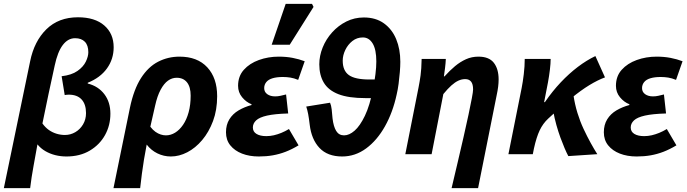

<svg xmlns="http://www.w3.org/2000/svg" viewBox="-42 -803 3577 1000"><path d="M-22 177 115 -484Q136 -588 199.5 -650.5Q263 -713 364 -713Q452 -713 501 -670.5Q550 -628 550 -557Q550 -495 515 -446.5Q480 -398 415 -372V-368Q470 -354 501.5 -312.5Q533 -271 533 -211Q533 -150 505 -99.5Q477 -49 425.5 -18.5Q374 12 304 12Q274 12 246 5Q218 -2 194 -16Q170 -30 153 -51Q143 6 132.5 62.5Q122 119 115 177ZM296 -100Q325 -100 350 -114.5Q375 -129 390.5 -155Q406 -181 406 -214Q406 -260 383 -285Q360 -310 316 -310Q311 -310 306 -309.5Q301 -309 295 -308L279 -406Q331 -412 361.5 -433.5Q392 -455 405 -482Q418 -509 418 -531Q418 -567 400 -585.5Q382 -604 349 -604Q312 -604 285 -568.5Q258 -533 243 -462Q226 -386 210.5 -312Q195 -238 179 -160Q194 -139 212.5 -126Q231 -113 252.5 -106.5Q274 -100 296 -100Z M549 177 635 -243Q655 -338 692.5 -396.5Q730 -455 781.5 -481.5Q833 -508 893 -508Q986 -508 1037.5 -452.5Q1089 -397 1089 -302Q1089 -230 1067.5 -172.5Q1046 -115 1011 -73.5Q976 -32 933.5 -10Q891 12 848 12Q811 12 778 -4Q745 -20 722 -50Q714 -10 708 27.5Q702 65 697 102Q692 139 688 177ZM822 -98Q847 -98 870 -112Q893 -126 911.5 -153Q930 -180 940.5 -218.5Q951 -257 951 -305Q951 -350 932 -374Q913 -398 878 -398Q854 -398 833 -383Q812 -368 794.5 -335.5Q777 -303 766 -253L741 -143Q754 -126 767.5 -116.5Q781 -107 795 -102.5Q809 -98 822 -98Z M1306 12Q1257 12 1218.5 -3Q1180 -18 1157.5 -46Q1135 -74 1135 -114Q1135 -153 1152.5 -181.5Q1170 -210 1200.5 -228Q1231 -246 1268 -256V-260Q1240 -271 1219 -296.5Q1198 -322 1198 -356Q1198 -406 1228 -439.5Q1258 -473 1306.5 -490.5Q1355 -508 1410 -508Q1449 -508 1482.5 -501.5Q1516 -495 1545 -484L1511 -387Q1489 -396 1470 -399Q1451 -402 1431 -402Q1400 -402 1378 -395.5Q1356 -389 1345 -375.5Q1334 -362 1334 -344Q1334 -324 1350 -312.5Q1366 -301 1391 -301Q1405 -301 1418.5 -304Q1432 -307 1448 -311L1459 -212Q1389 -210 1349 -201Q1309 -192 1292 -176Q1275 -160 1275 -139Q1275 -117 1294 -105.5Q1313 -94 1345 -94Q1365 -94 1384.5 -98.5Q1404 -103 1423.5 -111Q1443 -119 1463 -131L1513 -46Q1478 -25 1445.5 -12.5Q1413 0 1379 6Q1345 12 1306 12ZM1373 -570 1446 -783H1583L1591 -767L1467 -570Z M1740 12Q1664 12 1622 -32.5Q1580 -77 1571 -154Q1567 -188 1563 -209Q1559 -230 1553 -248L1677 -268Q1683 -255 1685.5 -233.5Q1688 -212 1690 -186Q1695 -144 1709 -121Q1723 -98 1750 -98Q1777 -98 1805 -122.5Q1833 -147 1858.5 -200Q1884 -253 1901 -340Q1909 -381 1913.5 -417Q1918 -453 1918 -483Q1918 -545 1899 -576.5Q1880 -608 1848 -608Q1817 -608 1793.5 -589.5Q1770 -571 1756.5 -543Q1743 -515 1743 -487Q1743 -435 1775 -412Q1807 -389 1881 -389H1928L1918 -292H1862Q1773 -292 1720.5 -312.5Q1668 -333 1644.5 -372.5Q1621 -412 1621 -468Q1621 -512 1638.5 -555.5Q1656 -599 1688 -634.5Q1720 -670 1762 -691Q1804 -712 1853 -712Q1915 -712 1957.5 -681.5Q2000 -651 2021.5 -599Q2043 -547 2043 -481Q2043 -458 2040.5 -427.5Q2038 -397 2034 -366.5Q2030 -336 2024 -311Q2004 -218 1963 -145Q1922 -72 1865 -30Q1808 12 1740 12Z M2310 177Q2326 110 2342 41.5Q2358 -27 2372.5 -90Q2387 -153 2398 -205Q2409 -257 2415.5 -291.5Q2422 -326 2422 -337Q2422 -365 2411.5 -378Q2401 -391 2381 -391Q2363 -391 2345.5 -383Q2328 -375 2309 -358Q2290 -341 2267 -313L2206 0H2069L2138 -348Q2144 -378 2148.5 -410.5Q2153 -443 2154 -496H2280Q2279 -473 2276 -449.5Q2273 -426 2270 -405H2273Q2301 -436 2328 -458.5Q2355 -481 2385 -494.5Q2415 -508 2450 -508Q2505 -508 2530 -476Q2555 -444 2555 -389Q2555 -371 2552.5 -351Q2550 -331 2545 -308L2448 177Z M2606 0 2675 -345Q2681 -375 2686 -416.5Q2691 -458 2691 -496H2826Q2826 -473 2822 -439.5Q2818 -406 2812 -374L2792 -271H2796Q2835 -328 2878.5 -374Q2922 -420 2967.5 -454.5Q3013 -489 3059 -511L3109 -400Q3071 -386 3027.5 -359.5Q2984 -333 2931.5 -290Q2879 -247 2813 -185Q2786 -160 2769 -124.5Q2752 -89 2739 -30L2733 0ZM2918 10Q2909 -7 2898.5 -31.5Q2888 -56 2877 -86Q2866 -116 2856 -151.5Q2846 -187 2839 -226L2945 -306Q2952 -259 2965.5 -215Q2979 -171 2997.5 -131.5Q3016 -92 3034.5 -58.5Q3053 -25 3069 0Z M3274 12Q3225 12 3186.5 -3Q3148 -18 3125.5 -46Q3103 -74 3103 -114Q3103 -153 3120.5 -181.5Q3138 -210 3168.5 -228Q3199 -246 3236 -256V-260Q3208 -271 3187 -296.5Q3166 -322 3166 -356Q3166 -406 3196 -439.5Q3226 -473 3274.5 -490.5Q3323 -508 3378 -508Q3417 -508 3450.5 -501.5Q3484 -495 3513 -484L3479 -387Q3457 -396 3438 -399Q3419 -402 3399 -402Q3368 -402 3346 -395.5Q3324 -389 3313 -375.5Q3302 -362 3302 -344Q3302 -324 3318 -312.5Q3334 -301 3359 -301Q3373 -301 3386.5 -304Q3400 -307 3416 -311L3427 -212Q3357 -210 3317 -201Q3277 -192 3260 -176Q3243 -160 3243 -139Q3243 -117 3262 -105.5Q3281 -94 3313 -94Q3333 -94 3352.5 -98.5Q3372 -103 3391.5 -111Q3411 -119 3431 -131L3481 -46Q3446 -25 3413.5 -12.5Q3381 0 3347 6Q3313 12 3274 12Z"/></svg>

Font: Source Sans 3
Style: Bold Italic
Weight: 700
Italic angle: -11°
Designer: Paul D. Hunt
Foundry: Adobe
Version: Version 3.052;hotconv 1.1.0;makeotfexe 2.6.0